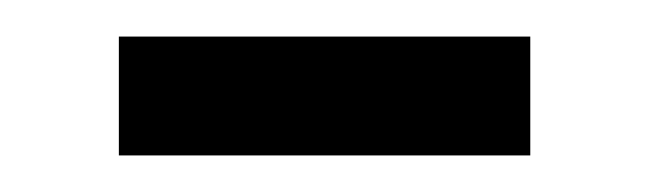

<svg xmlns="http://www.w3.org/2000/svg" viewBox="-20 -303 355 105"><path d="M270 -218V-283H45V-218Z"/></svg>

Font: STIX Two Math
Style: Regular
Weight: 400
Designer: Ross Mills, John Hudson & Paul Hanslow, Tiro Typeworks Ltd; with portions MicroPress Inc., with additions and correction
Foundry: Tiro Typeworks Ltd
Version: Version 2.02 b142